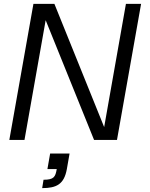

<svg xmlns="http://www.w3.org/2000/svg" viewBox="-20 -720 774 988"><path d="M28 0H106L215 -616L464 0H582L706 -700H628L516 -66L260 -700H152ZM197 248C271 248 310 228 324 150L338 70H238L224 150H272C265 190 258 205 204 205Z"/></svg>

Font: Uncut Sans
Style: Italic
Weight: 400
Italic angle: -10°
Designer: Kasper Nordkvist
Foundry: Uncut Type
Version: Version 1.111;FEAKit 1.0